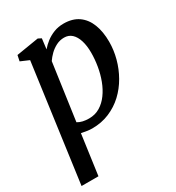

<svg xmlns="http://www.w3.org/2000/svg" viewBox="-194 -683 963 1053"><g transform="rotate(-30 287.5 -156.5)"><path d="M11 254 112 -485 58.5 -508 66 -544 207 -567 227.5 -556.5 219.5 -491Q235.5 -510.5 258 -527.8Q280.5 -545 308.5 -556Q336.5 -567 370 -567Q426.5 -567 463.8 -540.8Q501 -514.5 519.5 -467Q538 -419.5 538 -355.5Q538 -303.5 524 -251Q510 -198.5 483.2 -151.5Q456.5 -104.5 417.8 -68.2Q379 -32 329.2 -11Q279.5 10 220 10Q204.5 10 186.8 7.2Q169 4.5 153 1L118 254ZM161.5 -63Q176 -54 194 -50Q212 -46 232.5 -46Q271.5 -46 302 -64.5Q332.5 -83 355.2 -114.2Q378 -145.5 393 -185.2Q408 -225 415.2 -268.2Q422.5 -311.5 422.5 -353Q422.5 -397.5 412.2 -430.2Q402 -463 382.5 -481Q363 -499 334.5 -499Q307.5 -499 284 -487Q260.5 -475 242.2 -457Q224 -439 212 -421Z"/></g></svg>

Font: Merriweather 20pt Medium
Style: Italic
Weight: 500
Italic angle: -7.8°
Version: Version 2.101